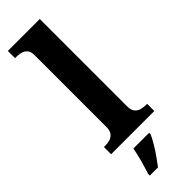

<svg xmlns="http://www.w3.org/2000/svg" viewBox="-324 -769 999 999"><g transform="rotate(-45 176.0 -269.5)"><path d="M17 0V-53H29Q44 -53 60.5 -57.5Q77 -62 88.5 -76Q100 -90 100 -118V-646Q100 -673 88 -686Q76 -699 59.5 -703Q43 -707 29 -707H17V-760H252V-118Q252 -90 263.5 -76Q275 -62 292 -57.5Q309 -53 323 -53H335V0ZM81 208Q91 178 102.5 136Q114 94 120 61H236V71Q227 92 211 119Q195 146 176.5 172.5Q158 199 141 221H81Z"/></g></svg>

Font: Noto Serif NP Hmong
Style: Regular
Weight: 400
Designer: Dalton Maag Ltd
Foundry: Dalton Maag Ltd
Version: Version 1.001